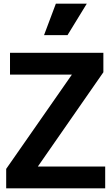

<svg xmlns="http://www.w3.org/2000/svg" viewBox="-20 -1035 611 1055"><path d="M351 -842 457 -1015H287L222 -842ZM558 0V-120H188L548 -638V-745H35V-625H375L14 -107V0Z"/></svg>

Font: Plus Jakarta Sans
Style: Bold
Weight: 700
Designer: Gumpita Rahayu
Foundry: Tokotype
Version: Version 2.071;gftools[0.9.30]